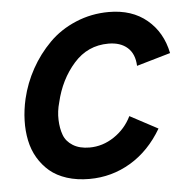

<svg xmlns="http://www.w3.org/2000/svg" viewBox="-43 -538 576 590"><g transform="rotate(-5 245.0 -243.0)"><path d="M210 9.8Q171.9 9.8 140.6 -0.2Q109.4 -10.3 88.1 -28.3Q66.9 -46.4 52.5 -70.8Q38.1 -95.2 32 -124.8Q25.9 -154.3 26.9 -186.5Q27.8 -218.8 35.6 -252.9Q46.9 -300.8 70.6 -343.5Q94.2 -386.2 128.7 -420.9Q163.1 -455.6 211.2 -475.8Q259.3 -496.1 313.5 -496.1Q384.8 -496.1 430.9 -457.5Q477.1 -418.9 490.2 -354L385.7 -323.7Q384.3 -360.8 362.5 -380.1Q340.8 -399.4 303.7 -399.4Q239.7 -399.4 196.8 -350.8Q153.8 -302.2 137.7 -232.9Q129.9 -205.6 130.9 -179.2Q131.8 -152.8 139.4 -132.3Q147 -111.8 167.5 -99.1Q188 -86.4 218.8 -86.4Q259.3 -86.4 294.7 -110.1Q330.1 -133.8 348.6 -171.9L434.6 -126Q396 -60.1 337.4 -25.1Q278.8 9.8 210 9.8Z"/></g></svg>

Font: HK Grotesk SemiBold Italic
Style: Regular
Weight: 600
Italic angle: -13°
Designer: Alfredo Marco Pradil and Stefan Peev
Foundry: Hanken Design Co.
Version: Version 1.000;PS 001.000;hotconv 1.0.88;makeotf.lib2.5.64775